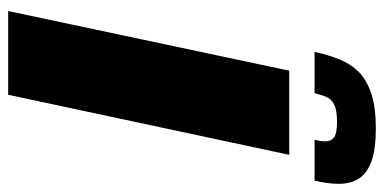

<svg xmlns="http://www.w3.org/2000/svg" viewBox="-255 -685 940 470"><g transform="rotate(90 215.0 -450.0)"><path d="M7 0 153 -688H359L212 0ZM107 -750Q114 -782 125 -810Q136 -838 156 -858Q176 -878 209.5 -889Q243 -900 294 -900Q346 -900 375.5 -889Q405 -878 417.5 -858Q430 -838 430 -809Q430 -796 428 -781Q426 -766 422 -750H322Q324 -757 325 -764Q326 -771 326 -777Q326 -790 316.5 -797.5Q307 -805 278 -805Q250 -805 236 -798Q222 -791 217 -778.5Q212 -766 208 -750Z"/></g></svg>

Font: Saira Thin ExtraBold
Style: Italic
Weight: 800
Italic angle: -12°
Version: Version 1.101